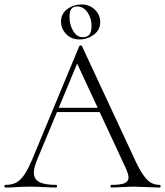

<svg xmlns="http://www.w3.org/2000/svg" viewBox="-23 -842 741 862"><path d="M227 -358H433L440 -339H212ZM694 0Q676 0 636 -2Q598 -4 580 -4Q559 -4 525 -2Q493 0 477 0Q473 0 473 -6Q473 -12 477 -12Q518 -12 536 -19.5Q554 -27 554 -45Q554 -59 543 -84L317 -570L336 -587L143 -123Q129 -89 129 -67Q129 -38 153 -25Q177 -12 228 -12Q233 -12 233 -6Q233 0 228 0Q210 0 176 -2Q138 -4 110 -4Q85 -4 51 -2Q21 0 2 0Q-3 0 -3 -6Q-3 -12 2 -12Q30 -12 49.5 -22Q69 -32 86.5 -58Q104 -84 124 -132L333 -635Q335 -638 339.5 -638Q344 -638 345 -635L577 -137Q600 -86 618 -59.5Q636 -33 653.5 -22.5Q671 -12 694 -12Q698 -12 698 -6Q698 0 694 0ZM251 -745Q251 -781 279.5 -801.5Q308 -822 344 -822Q378 -822 402.5 -799Q427 -776 427 -743Q427 -708 398.5 -686.5Q370 -665 334 -665Q297 -665 274 -689Q251 -713 251 -745ZM388 -725Q388 -761 369.5 -787Q351 -813 324 -813Q305 -813 297 -801.5Q289 -790 289 -765Q289 -731 305.5 -703Q322 -675 349 -675Q369 -675 378.5 -687Q388 -699 388 -725Z"/></svg>

Font: Cormorant SC Light
Style: Regular
Weight: 300
Designer: Christian Thalmann (Catharsis Fonts)
Foundry: Catharsis Fonts
Version: Version 4.000